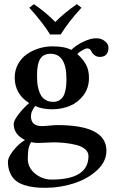

<svg xmlns="http://www.w3.org/2000/svg" viewBox="-20 -666 554 924"><path d="M158.2 -304.2Q158.2 -284.7 159.4 -269.3Q160.6 -253.9 165.5 -235.6Q170.4 -217.3 178.5 -204.8Q186.5 -192.4 201.2 -184.1Q215.8 -175.8 235.8 -175.8Q248.5 -175.8 258.5 -179.7Q268.6 -183.6 278.6 -194.3Q288.6 -205.1 294.2 -228Q299.8 -251 299.8 -285.2Q299.8 -407.2 223.1 -407.2Q189.5 -407.2 173.8 -383.1Q158.2 -358.9 158.2 -304.2ZM129.9 18.1Q119.6 34.7 116.7 52.2Q113.8 69.8 113.8 99.1Q113.8 140.6 148.9 169.4Q184.1 198.2 228 198.2Q405.8 198.2 405.8 85Q405.8 65.9 389.6 52Q373.5 38.1 346.7 31.5Q319.8 24.9 292.7 22Q265.6 19 235.8 19Q226.6 19 202.6 20.5Q178.7 22 165 22Q146 22 129.9 18.1ZM18.1 111.8Q18.1 92.3 42.7 60.1Q67.4 27.8 100.1 7.8Q45.9 -19 45.9 -69.8Q45.9 -85.4 69.3 -116Q92.8 -146.5 120.1 -169.9Q50.8 -213.9 50.8 -293Q50.8 -328.1 66.7 -357.2Q82.5 -386.2 108.4 -404.5Q134.3 -422.9 166.3 -432.9Q198.2 -442.9 231.9 -442.9Q292 -442.9 323.2 -425.8Q345.2 -447.8 380.4 -464.8Q415.5 -481.9 442.9 -481.9Q467.8 -481.9 484.9 -467.8Q502 -453.6 502 -438Q502 -392.1 460 -392.1Q445.3 -392.1 433.8 -401.4Q422.4 -410.6 418.9 -420.9Q412.1 -433.1 399.9 -433.1Q391.6 -433.1 375 -423.3Q358.4 -413.6 352.1 -405.8Q379.4 -381.8 393.8 -355.2Q408.2 -328.6 408.2 -291Q408.2 -243.2 382.1 -208Q356 -172.9 316.4 -156.5Q276.9 -140.1 231 -140.1Q183.6 -140.1 148.9 -155.8Q128.9 -129.4 128.9 -106.9Q128.9 -59.1 181.2 -59.1Q192.9 -59.1 217.8 -61.5Q242.7 -64 255.9 -64Q492.2 -64 492.2 59.1Q492.2 111.3 447.3 153.1Q402.3 194.8 335.9 216.3Q269.5 237.8 199.2 237.8Q168.9 237.8 145 235.1Q121.1 232.4 96.4 224.4Q71.8 216.3 55.4 202.9Q39.1 189.5 28.6 166.3Q18.1 143.1 18.1 111.8ZM272 -500H221.2Q184.6 -558.6 121.1 -628.9L143.1 -646Q201.7 -606 246.1 -560.1Q288.6 -603.5 350.1 -646L372.1 -628.9Q310.1 -561.5 272 -500Z"/></svg>

Font: Common Serif SemiBold
Style: Regular
Weight: 600
Designer: Philipp H. Poll, Khaled Hosny
Foundry: Stefan Peev, Context Ltd.
Version: Version 1.026